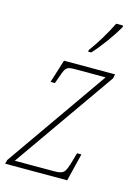

<svg xmlns="http://www.w3.org/2000/svg" viewBox="-119 -832 652 897"><g transform="rotate(15 206.5 -383.0)"><path d="M236 -606H251C291 -649 337 -714 362 -758V-766H329C302 -711 268 -656 237 -614ZM-3 0H297L330 -134H309L297 -92C279 -32 275 -25 221 -25H37L381 -516L385 -536H138L103 -424H124L137 -460C154 -509 157 -511 206 -511H346L2 -19Z"/></g></svg>

Font: Noto Serif SemiCondensed Thin
Style: Italic
Weight: 100
Width: 4
Italic angle: -12°
Designer: Monotype Design Team
Foundry: Monotype Imaging Inc.
Version: Version 2.013